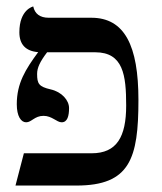

<svg xmlns="http://www.w3.org/2000/svg" viewBox="-20 -575 503 595"><path d="M371 -248C371 -151 342 -100 264 -100H54L28 0H217C383 0 409 -84 409 -265C409 -434 366 -520 263 -520H131C104 -520 88 -532 83 -555C83 -555 40 -546 40 -475C40 -437.3 59.5 -416.5 98.4 -413.4L98 -413C59 -360 32 -317 32 -252C32 -215 45 -196 61 -196C78 -196 87 -216 115 -216C141 -216 156 -196 171 -196C189 -196 194 -215.8 194 -240C194 -264 172 -290 137 -298C100.1 -306.4 95 -316 95 -346C95 -365 104 -384 126 -413H275C362 -413 371 -342 371 -248Z"/></svg>

Font: Libertinus Serif Display
Style: Regular
Weight: 400
Designer: Philipp H. Poll
Foundry: Khaled Hosny
Version: Version 6.1